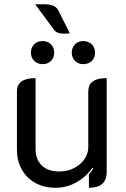

<svg xmlns="http://www.w3.org/2000/svg" viewBox="-20 -878 594 907"><path d="M484 -65Q484 9 400 9V-55Q409 -64 421 -82L417 -86Q387 -43 341.5 -17Q296 9 242 9Q188 9 146.5 -14Q105 -37 82.5 -78Q60 -119 60 -170V-445Q60 -478 82 -493.5Q104 -509 148 -509V-174Q148 -126 176.5 -97Q205 -68 261 -68Q298 -68 329 -83.5Q360 -99 378.5 -125.5Q397 -152 397 -183V-445Q397 -478 418.5 -493.5Q440 -509 484 -509ZM284 -719Q264 -719 253 -723.5Q242 -728 234 -739L146 -858H188Q215 -858 231.5 -851Q248 -844 256 -828L310 -720Q300 -719 284 -719ZM126 -629Q126 -653 141 -668.5Q156 -684 181 -684Q206 -684 221 -668.5Q236 -653 236 -629Q236 -606 221 -590.5Q206 -575 181 -575Q157 -575 141.5 -590.5Q126 -606 126 -629ZM319 -629Q319 -653 334 -668.5Q349 -684 373 -684Q398 -684 413.5 -668.5Q429 -653 429 -629Q429 -605 413.5 -590Q398 -575 373 -575Q349 -575 334 -590.5Q319 -606 319 -629Z"/></svg>

Font: K2D
Style: Regular
Weight: 400
Version: Version 1.000; ttfautohint (v1.6)